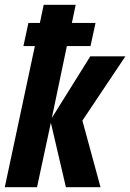

<svg xmlns="http://www.w3.org/2000/svg" viewBox="-29 -784 545 804"><path d="M117 -591H69L90 -688H138L154 -764H288L272 -688H371L350 -591H251L188 -290L349 -548H496L316 -279L392 0H247L184 -270L126 0H-9Z"/></svg>

Font: Noto Sans Display Ex Bold Cond
Style: Italic
Weight: 800
Width: 3
Italic angle: -12°
Designer: Monotype Design team
Foundry: Monotype Imaging Inc.
Version: Version 1.000